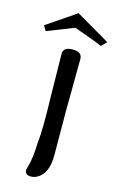

<svg xmlns="http://www.w3.org/2000/svg" viewBox="-146 -820 539 877"><g transform="rotate(15 123.5 -381.5)"><path d="M174 -568C175 -591 160 -603 130 -603C99 -603 84 -592 85 -569L88 -369C91 -259 90 -188 85 -155C84 -104 79 -62 69 -30C67 -25 66 -20 66 -16C66 -1 75 7 94 7C105 7 115 4 124 -1C157 -19 173 -57 173 -114C172 -245 172 -314 172 -321C172 -366 173 -449 174 -568ZM-12 -652 115 -702C203 -671 247 -654 247 -652C247 -650 256 -658 273 -676L112 -770L-26 -676Z"/></g></svg>

Font: GFS Ignacio
Style: Regular
Weight: 400
Designer: George D. Matthiopoulos
Foundry: George D. Matthiopoulos
Version: Version 1.000